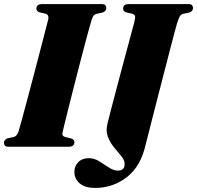

<svg xmlns="http://www.w3.org/2000/svg" viewBox="-26 -720 968 942"><path d="M281 -71Q276 -52.5 294.5 -47.5L322.5 -41Q339 -35 339 -22.5Q339 0 310.5 0H17.5Q3.5 0 -1.5 -5.2Q-6.5 -10.5 -6.5 -19Q-6.5 -35.5 11.5 -41.5L42 -48Q58 -52.5 65.5 -77Q69.5 -90 81 -131.8Q92.5 -173.5 108 -231.8Q123.5 -290 140.2 -353.8Q157 -417.5 172 -475.2Q187 -533 197.5 -573.8Q208 -614.5 211 -626Q215 -648 196 -653L168 -659.5Q152.5 -665 152.5 -677.5Q152.5 -700 181 -700H471.5Q486 -700 490.8 -694.5Q495.5 -689 495.5 -681Q495.5 -664.5 477.5 -658.5L447 -652Q438 -649.5 433.5 -643.8Q429 -638 423.5 -622.5Q420 -612.5 411 -579.2Q402 -546 389.2 -498Q376.5 -450 362.2 -394.8Q348 -339.5 334 -284.8Q320 -230 308.5 -183.8Q297 -137.5 289.5 -107.2Q282 -77 281 -71ZM842.5 -605Q840 -596.5 831.2 -564.2Q822.5 -532 810 -483.5Q797.5 -435 782.8 -378.2Q768 -321.5 753.2 -263.5Q738.5 -205.5 725.2 -154Q712 -102.5 702.5 -65Q693 -27.5 689 -12Q665 96 596.5 149Q528 202 441 202Q390.5 202 364.8 179.5Q339 157 339 124Q339 95 358 75.5Q377 56 409.5 56Q436 56 460.8 71.2Q485.5 86.5 508.2 101.8Q531 117 552.5 117Q585.5 117 585.5 84.5Q585.5 66 569.2 46.2Q553 26.5 533.8 3.2Q514.5 -20 503.2 -49.2Q492 -78.5 502 -116.5Q507.5 -139.5 518.5 -181.5Q529.5 -223.5 543.2 -275.5Q557 -327.5 571.2 -381.5Q585.5 -435.5 598.5 -483.2Q611.5 -531 620.5 -564.8Q629.5 -598.5 632.5 -609.5Q638.5 -632.5 636.5 -641Q634.5 -649.5 621 -653L593 -659.5Q578 -665 578 -677.5Q578 -700 606 -700H897Q911 -700 916 -694.5Q921 -689 921 -681Q921 -664.5 902.5 -658.5L872 -652Q861.5 -649 856.2 -640Q851 -631 842.5 -605Z"/></svg>

Font: Fraunces 72pt S000 Black
Style: Italic
Weight: 900
Italic angle: -16°
Version: Version 1.000; ttfautohint (v1.8.3)